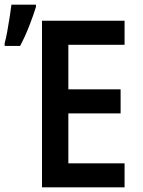

<svg xmlns="http://www.w3.org/2000/svg" viewBox="-63 -803 613 823"><path d="M-43 -618Q-38 -635 -32 -667.5Q-26 -700 -21 -733Q-16 -766 -14 -783H91V-773Q80 -737 62 -691Q44 -645 23 -606H-43ZM117 0V-714H471V-611H230V-420H454V-317H230V-103H471V0Z"/></svg>

Font: Noto Sans Mono Condensed SemiBold
Style: Regular
Weight: 600
Width: 3
Designer: Monotype Design Team
Foundry: Monotype Imaging Inc.
Version: Version 2.014